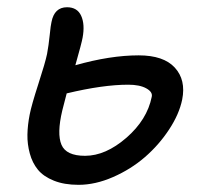

<svg xmlns="http://www.w3.org/2000/svg" viewBox="-20 -540 558 530"><path d="M196.8 -29.8Q157.2 -29.8 128.7 -41.3Q100.1 -52.7 84.7 -71.5Q69.3 -90.3 62.3 -116.2Q55.2 -142.1 55.7 -168.5Q56.2 -194.8 62 -224.1Q66.9 -249.5 85.9 -308.3Q105 -367.2 109.9 -391.1Q114.3 -414.6 117.2 -443.1Q120.1 -471.7 122.1 -479Q129.9 -520 165 -520Q193.4 -520 204.1 -496.3Q214.8 -472.7 208 -436Q205.6 -421.9 188 -359.9Q284.2 -387.2 362.8 -387.2Q431.6 -387.2 462.6 -353.3Q493.7 -319.3 482.9 -265.1Q474.6 -224.6 446.5 -182.1Q418.5 -139.6 379.9 -106.2Q341.3 -72.8 292.2 -51.3Q243.2 -29.8 196.8 -29.8ZM151.9 -234.9Q136.7 -170.9 149.7 -140.4Q162.6 -109.9 214.8 -109.9Q271.5 -109.9 328.9 -159.7Q386.2 -209.5 398.9 -272.9Q401.9 -286.1 383.8 -296.1Q365.7 -306.2 334 -306.2Q264.2 -306.2 164.1 -282.2Q156.7 -254.4 151.9 -234.9Z"/></svg>

Font: Shantell Sans Irregular Bouncy
Style: Italic
Weight: 400
Italic angle: -11.31°
Designer: Stephen Nixon, Anya Danilova, Shantell Martin
Foundry: Arrow Type
Version: Version 1.006;[9816181b4]